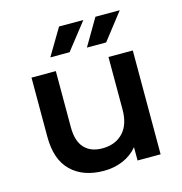

<svg xmlns="http://www.w3.org/2000/svg" viewBox="-103 -778 832 877"><g transform="rotate(-15 313.0 -339.0)"><path d="M551 -491V0H442V-63Q414 -29 372.5 -11.5Q331 6 283 6Q185 6 128.5 -48.5Q72 -103 72 -211V-491H187V-226Q187 -160 217 -127.5Q247 -95 302 -95Q363 -95 399.5 -133Q436 -171 436 -243V-491ZM254 -684H369L270 -558H179ZM426 -684H541L443 -558H352Z"/></g></svg>

Font: Montserrat Ace
Style: Bold
Weight: 600
Designer: Julieta Ulanovsky
Foundry: Julieta Ulanovsky
Version: Version 1